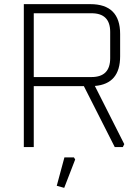

<svg xmlns="http://www.w3.org/2000/svg" viewBox="-20 -710 675 927"><path d="M95 0V-690H416Q560 -690 560 -546V-438Q560 -305 438 -295L580 -14L573 0H534L385 -294H143V0ZM143 -338H422Q512 -338 512 -429V-556Q512 -646 422 -646H143ZM254 187 291 50H337L343 60L290 197Z"/></svg>

Font: Oxanium ExtraLight ExtraLight
Style: Regular
Weight: 250
Version: Version 2.000